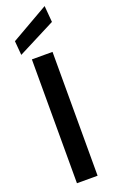

<svg xmlns="http://www.w3.org/2000/svg" viewBox="-184 -1010 621 1049"><g transform="rotate(-20 126.5 -485.0)"><path d="M67 0V-720H187V0ZM21 -763 14 -845 232 -970 240 -875Z"/></g></svg>

Font: DM Sans 18pt SemiBold
Style: Regular
Weight: 600
Designer: Colophon Foundry, Jonny Pinhorn
Foundry: Colophon Foundry
Version: Version 4.004;gftools[0.9.30]